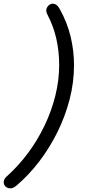

<svg xmlns="http://www.w3.org/2000/svg" viewBox="-71 -791 509 1048"><path d="M19 222Q0 238 -16 237Q-32 236 -42 226Q-52 215 -50.5 199.5Q-49 184 -31 169Q29 115 81 45.5Q133 -24 171.5 -104Q210 -184 231 -268.5Q252 -353 252 -436Q252 -511 236.5 -579.5Q221 -648 189 -709Q177 -731 184 -746.5Q191 -762 204 -768Q218 -774 231.5 -767.5Q245 -761 256 -740Q296 -668 314.5 -591Q333 -514 333 -436Q333 -341 309 -248.5Q285 -156 242.5 -70Q200 16 143 90.5Q86 165 19 222Z"/></svg>

Font: Edu TAS Beginner Medium
Style: Regular
Weight: 500
Version: Version 1.003